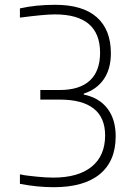

<svg xmlns="http://www.w3.org/2000/svg" viewBox="-20 -770 565 800"><path d="M204 10Q170 10 134.5 6.5Q99 3 63 -4V-43H67Q79 -40 96.5 -38Q114 -36 132.5 -34Q151 -32 169 -31Q187 -30 202 -30Q306 -30 362 -75.5Q418 -121 418 -206Q418 -280 370.5 -317.5Q323 -355 230 -355H148V-395H229Q312 -395 354.5 -434.5Q397 -474 397 -550Q397 -710 209 -710Q186 -710 149 -706.5Q112 -703 67 -697H63V-735Q129 -750 210 -750Q325 -750 383.5 -698Q442 -646 442 -548Q442 -483 412.5 -440Q383 -397 329 -380V-376Q393 -363 427.5 -318Q462 -273 462 -202Q462 -99 396 -44.5Q330 10 204 10Z"/></svg>

Font: Encode Sans Wide
Style: Thin
Weight: 100
Designer: Pablo Impallari, Andres Torresi
Foundry: Pablo Impallari, Andres Torresi
Version: Version 1.000; ttfautohint (v1.00) -l 8 -r 50 -G 200 -x 14 -